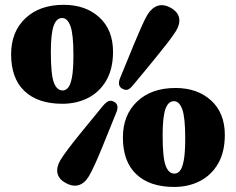

<svg xmlns="http://www.w3.org/2000/svg" viewBox="-20 -738 956 778"><path d="M238 -718.5Q327 -718.5 382.5 -667.8Q438 -617 438 -528.5Q438 -459.5 411 -412.5Q384 -365.5 337.5 -341.5Q291 -317.5 232.5 -317.5Q133.5 -317.5 79.2 -369Q25 -420.5 25 -518Q25 -609 82.8 -663.8Q140.5 -718.5 238 -718.5ZM277.5 -515.5Q277.5 -599.5 265.5 -632.2Q253.5 -665 232 -665Q208 -665 197 -632.2Q186 -599.5 186 -527Q186 -437 198 -404.2Q210 -371.5 234 -371.5Q246.5 -371.5 256.2 -383Q266 -394.5 271.8 -425.8Q277.5 -457 277.5 -515.5ZM520.5 -394.5Q508 -379 498.5 -375Q489 -371 475 -379Q453.5 -390.5 467.5 -424Q479 -451.5 493.8 -487.8Q508.5 -524 523.8 -561Q539 -598 553 -629.2Q567 -660.5 577.5 -678.5Q595 -706.5 619 -714.5Q643 -722.5 672.5 -706Q701 -689.5 705.8 -665.5Q710.5 -641.5 693.5 -613Q682.5 -595.5 661.8 -568.2Q641 -541 615.5 -509.8Q590 -478.5 565 -448.2Q540 -418 520.5 -394.5ZM397 -309Q410 -324 419.8 -328.2Q429.5 -332.5 443.5 -325Q465 -312 450 -279Q438.5 -251 424 -214.8Q409.5 -178.5 394.2 -141.2Q379 -104 365 -73Q351 -42 340.5 -24.5Q323.5 4.5 299.2 12Q275 19.5 245.5 3Q217.5 -12.5 212.8 -36.8Q208 -61 225 -89.5Q235.5 -107 256.2 -134.5Q277 -162 302.5 -193.5Q328 -225 353 -255.2Q378 -285.5 397 -309ZM691 -381.5Q780 -381.5 835.5 -330.8Q891 -280 891 -191.5Q891 -122.5 864 -75.5Q837 -28.5 790.5 -4.5Q744 19.5 685.5 19.5Q586.5 19.5 532.2 -32Q478 -83.5 478 -181Q478 -272 535.8 -326.8Q593.5 -381.5 691 -381.5ZM730.5 -178.5Q730.5 -262.5 718.5 -295.2Q706.5 -328 685 -328Q661 -328 650 -295.2Q639 -262.5 639 -190Q639 -100 651 -67.2Q663 -34.5 687 -34.5Q699.5 -34.5 709.2 -46Q719 -57.5 724.8 -88.8Q730.5 -120 730.5 -178.5Z"/></svg>

Font: Fraunces 9pt S050 Black
Style: Regular
Weight: 900
Version: Version 1.000; ttfautohint (v1.8.3)